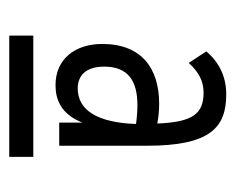

<svg xmlns="http://www.w3.org/2000/svg" viewBox="-67 -601 509 415"><g transform="rotate(90 187.5 -393.5)"><path d="M164 -259C193 -259 226 -269 245 -317V-267H295V-457C295 -593 256 -628 184 -628C147 -628 116 -614 91 -585L116 -547C136 -569 156 -579 180 -579C225 -579 244 -557 247 -479C231 -482 217 -483 204 -483C129 -483 75 -446 75 -360C75 -302 107 -259 164 -259ZM124 -364C124 -416 155 -436 207 -436C219 -436 234 -435 248 -433C245 -349 218 -307 171 -307C144 -307 124 -324 124 -364ZM57 -211V-159H319V-211Z"/></g></svg>

Font: Inconsolata Condensed Thin
Style: Regular
Weight: 100
Width: 3
Monospace: yes
Designer: Raph Levien, Cyreal, Brenton Simpson
Foundry: Raph Levien, Cyreal, Google
Version: Version 3.100